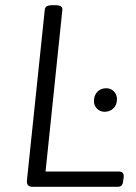

<svg xmlns="http://www.w3.org/2000/svg" viewBox="-20 -722 524 742"><path d="M106 0Q94 0 88.5 -6Q83 -12 84 -24L153 -684Q154 -694 161 -698Q168 -702 185 -702H193Q223 -702 221 -684L156 -59H441Q450 -59 454.5 -53.5Q459 -48 458 -37L456 -23Q455 -11 450 -5.5Q445 0 434 0ZM384 -290Q367 -290 355 -302Q343 -314 343 -331Q343 -353 356 -367Q369 -381 391 -381Q408 -381 420 -369Q432 -357 432 -339Q432 -316 418 -303Q404 -290 384 -290Z"/></svg>

Font: Asap Light
Style: Italic
Weight: 300
Italic angle: -6°
Designer: Pablo Cosgaya
Foundry: Omnibus-Type
Version: Version 3.001